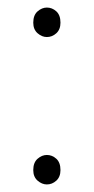

<svg xmlns="http://www.w3.org/2000/svg" viewBox="-20 -476 248 508"><path d="M104 -378Q91 -378 79.5 -388Q68 -398 68 -416Q68 -436 79.5 -446Q91 -456 104 -456Q118 -456 129 -446Q140 -436 140 -416Q140 -398 129 -388Q118 -378 104 -378ZM104 12Q91 12 79.5 2Q68 -8 68 -26Q68 -46 79.5 -56Q91 -66 104 -66Q118 -66 129 -56Q140 -46 140 -26Q140 -8 129 2Q118 12 104 12Z"/></svg>

Font: Source Sans 3 ExtraLight ExtraLight
Style: Regular
Weight: 250
Version: Version 3.052;hotconv 1.1.0;makeotfexe 2.6.0